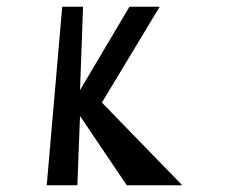

<svg xmlns="http://www.w3.org/2000/svg" viewBox="-20 -551 681 571"><path d="M119 0 165 -531H227L218 -283L365 -531H455L283 -246L522 0H357L218 -206L210 0Z"/></svg>

Font: OpenDyslexic
Style: Regular
Weight: 400
Designer: Abbie Gonzalez
Version: Version 0.920;hotconv 1.0.109;makeotfexe 2.5.65596